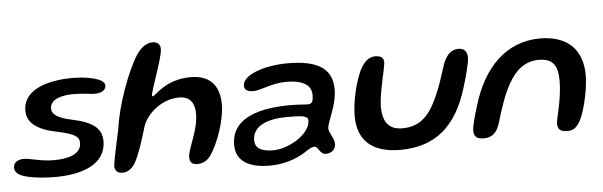

<svg xmlns="http://www.w3.org/2000/svg" viewBox="-70 -777 3085 982"><g transform="rotate(-5 1473.0 -286.0)"><path d="M180.5 17C312 17 443 -21 443 -145.5C443 -210 396.5 -245.5 297 -266.5C223 -282 190.5 -301.5 190.5 -333.5C190.5 -383 252.5 -397.5 313 -397.5C360.5 -397.5 398.5 -389.5 418.5 -389.5C445 -389.5 477.5 -398 477.5 -428C477.5 -463.5 386.5 -480 313 -480C191 -480 58.5 -445.5 58.5 -334C58.5 -271.5 109 -233.5 210 -213C299.5 -194.5 323 -178 323 -146.5C323 -85.5 250.5 -69.5 182 -69.5C115.5 -69.5 60.5 -89.5 29 -89.5C0 -89.5 -24.5 -76.5 -24.5 -49.5C-24.5 -30.5 -13.5 -17 8 -7.5C46 9.5 123.5 17 180.5 17Z M526 25C553.5 25 575.5 9.5 593.5 -21C615 -60 633.5 -117 660 -204.5C675 -250.5 745 -333 848.5 -333C908.5 -333 927 -291 927 -242.5C927 -156.5 872.5 -67 872.5 -25.5C872.5 1.5 883 14 910.5 14C940 14 961 3 979 -21C1022.5 -81.5 1062.5 -201.5 1062.5 -278.5C1062.5 -362.5 1026 -431.5 916 -431.5C783.5 -431.5 729 -351 714.5 -351C711.5 -351 710.5 -353 710.5 -356C710.5 -377.5 776.5 -546 776.5 -588.5C776.5 -612.5 762 -626 737 -626C705.5 -626 676.5 -606 651 -566.5C601 -487.5 539.5 -317 525 -206C508 -130 486 -26 486.5 -7.5C490 13.5 502 25 526 25Z M1278.5 54.5C1379 54.5 1442.5 17 1475.5 -5C1494.5 -18 1506 -22 1515.5 -22C1536 -22 1538.5 19.5 1570.5 19.5C1596.5 19.5 1621.5 4 1621.5 -27.5C1621.5 -58.5 1594 -83.5 1594 -109C1594 -139 1644 -223 1644 -305.5C1644 -416.5 1563 -459 1415.5 -459C1295.5 -459 1183 -419 1183 -364C1183 -344 1198 -332.5 1229 -332.5C1269.5 -332.5 1324 -365 1401 -365C1444.5 -365 1481.5 -357.5 1504.5 -339.5C1520 -327.5 1529 -310 1529 -286C1529 -257 1524.5 -240.5 1499.5 -240.5C1492.5 -240.5 1444.5 -244.5 1412.5 -244.5C1263 -244.5 1107 -211 1107 -66C1107 21 1180 54.5 1278.5 54.5ZM1304 -22C1243 -22 1211 -41 1211 -81.5C1211 -160.5 1299.5 -185.5 1388 -185.5C1464 -185.5 1496.5 -183.5 1496.5 -158.5C1496.5 -89.5 1385.5 -22 1304 -22Z M1952 32.5C2135.5 32.5 2242 -66 2299.5 -250.5C2313 -292.5 2337.5 -380 2337.5 -407.5C2337.5 -439.5 2321.5 -456.5 2292.5 -456.5C2255 -456.5 2230.5 -431 2213.5 -388C2198 -344.5 2186.5 -300 2170 -260.5C2124.5 -145 2077 -76.5 1972 -76.5C1900 -76.5 1871.5 -120.5 1871.5 -197.5C1871.5 -262.5 1908.5 -394.5 1908.5 -421C1908.5 -439 1900.5 -455.5 1865.5 -455.5C1833.5 -455.5 1808.5 -436 1785 -390.5C1755.5 -327.5 1734 -229 1734 -161C1734 -37 1804 32.5 1952 32.5Z M2381 11C2417 11 2446.5 -2 2464.5 -58C2488 -136.5 2509 -202 2541 -258.5C2578.5 -325 2627.5 -364.5 2696.5 -364.5C2773 -364.5 2794 -322.5 2794 -248.5C2794 -154.5 2761.5 -54 2761.5 -33.5C2761.5 -5 2772 11 2812.5 11C2846.5 11 2864.5 -6.5 2885 -49C2909.5 -106.5 2929.5 -204 2929.5 -265.5C2929.5 -402.5 2848 -473 2712 -473C2541.5 -473 2418.5 -353.5 2361 -155C2348 -114 2331.5 -56 2331.5 -33C2331.5 -1.5 2348.5 11 2381 11Z"/></g></svg>

Font: Gluten
Style: Italic
Weight: 400
Italic angle: -13°
Designer: Tyler Finck
Foundry: Etcetera Type Company
Version: Version 0.920